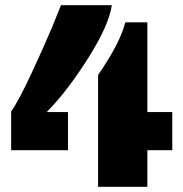

<svg xmlns="http://www.w3.org/2000/svg" viewBox="-20 -720 707 740"><path d="M242 -288V-141H23V-290Q52 -332 100 -434.5Q148 -537 182 -618L215 -700H411Q400 -623 319.5 -495.5Q239 -368 160 -288ZM358 -431Q443 -554 463 -634H548V-288H644V-141H548V0H358Z"/></svg>

Font: Archicoco
Style: Regular
Weight: 400
Designer: Hector Gatti
Foundry: Hector Gatti
Version: 1.002